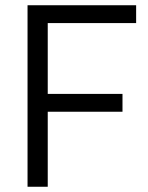

<svg xmlns="http://www.w3.org/2000/svg" viewBox="-20 -712 566 732"><path d="M85 0V-692H499V-624H162V-354H447V-286H162V0Z"/></svg>

Font: Titillium Web
Style: Regular
Weight: 400
Version: Version 1.002;PS 57.000;hotconv 1.0.70;makeotf.lib2.5.55311